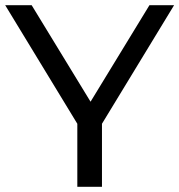

<svg xmlns="http://www.w3.org/2000/svg" viewBox="-23 -720 691 740"><path d="M370 -243 648 -700H553L326 -328L99 -700H-3L275 -243V0H370Z"/></svg>

Font: Montserrat-Alt1 Med
Style: Regular
Weight: 500
Designer: Differentunic
Foundry: Differentunic
Version: Version 7.222